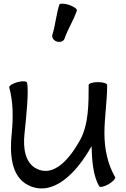

<svg xmlns="http://www.w3.org/2000/svg" viewBox="-20 -1002 696 1059"><path d="M336 -789C354 -842 386 -890 404 -944C407 -952 387 -966 361 -975C334 -984 310 -984 307 -976C290 -922 286 -865 269 -811C264 -796 275 -779 293 -773C312 -767 331 -774 336 -789ZM31 -520C53 -439 53 -354 45 -270C33 -156 39 -28 137 20C272 86 402 -47 485 -196V-197C487 -115 494 -31 527 25C531 33 554 28 579 14C603 0 619 -18 615 -25C573 -98 556 -182 556 -267C556 -355 571 -443 571 -531C571 -532 571 -533 571 -533C571 -542 548 -549 520 -549C492 -549 469 -542 469 -533C469 -429 469 -316 422 -230C364 -125 277 -24 183 -71C117 -103 107 -187 115 -263C125 -358 140 -505 129 -546C127 -555 103 -556 76 -549C49 -541 29 -529 31 -520Z"/></svg>

Font: Nupuram Medium
Style: Regular
Weight: 500
Designer: Santhosh Thottingal (santhosh.thottingal@gmail.com)
Foundry: SMC
Version: Version 1.000